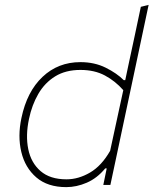

<svg xmlns="http://www.w3.org/2000/svg" viewBox="-20 -759 630 788"><path d="M252 9Q175.5 9 129.2 -30.8Q83 -70.5 67.5 -135.2Q52 -200 68 -275Q90.5 -383 154.5 -443.5Q218.5 -504 310 -504Q368 -504 413.8 -481.2Q459.5 -458.5 488 -430H494L507.5 -494Q521 -556.5 533.8 -616.5Q546.5 -676.5 558 -731L590 -739Q577 -677.5 564.2 -617.5Q551.5 -557.5 538 -494L480 -221Q467 -159.5 456 -108Q445 -56.5 433 0H404L418 -68H412Q378.5 -27.5 336.2 -9.2Q294 9 252 9ZM253 -23Q302 -23 349.5 -50.8Q397 -78.5 432 -140L486 -389Q453 -426.5 410.5 -449.2Q368 -472 310 -472Q249.5 -472 206.8 -445.8Q164 -419.5 137.5 -374Q111 -328.5 99 -271Q84.5 -203 96 -146.8Q107.5 -90.5 146.5 -56.8Q185.5 -23 253 -23Z"/></svg>

Font: Commissioner Thin
Style: Italic
Weight: 100
Italic angle: -12°
Designer: Kostas Bartsokas
Foundry: Kostas Bartsokas
Version: Version 1.000; ttfautohint (v1.8.3)